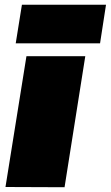

<svg xmlns="http://www.w3.org/2000/svg" viewBox="-20 -786 465 806"><path d="M251 0 3 -1 91 -550H338ZM46 -604 72 -766H425L400 -604Z"/></svg>

Font: Georama Expanded Black
Style: Italic
Weight: 900
Width: 7
Italic angle: -9°
Designer: Jean-Baptiste Levee
Foundry: Production Type
Version: Version 1.000